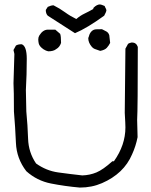

<svg xmlns="http://www.w3.org/2000/svg" viewBox="-20 -855 684 868"><path d="M319 -705 196 -784Q187 -793 187 -810L196 -824Q211 -831 222 -831Q250 -817 274 -799.5Q298 -782 325 -769Q342 -784 362 -793.5Q382 -803 401 -814L403 -820Q418 -835 432 -835Q437 -835 453 -828Q455 -825 456 -821Q461 -814 461 -807Q461 -803 451 -784Q372 -727 319 -705ZM433 -625 413 -632Q402 -635 394.5 -644Q387 -653 383 -662.5Q379 -672 379 -683L382 -691Q385 -704 393.5 -713Q402 -722 415 -722.5Q428 -723 441 -723Q451 -718 460.5 -713Q470 -708 474 -696L478 -661Q472 -649 463 -639Q454 -629 433 -625ZM198 -623Q188 -625 177 -632Q158 -645 155 -659Q153 -669 153 -677Q153 -687 158 -695Q174 -721 197 -721H230L252 -702Q256 -692 256 -661Q250 -642 234 -633Q222 -623 198 -623ZM341 -7Q273 -13 210 -25.5Q147 -38 99 -81Q55 -138 52 -209Q49 -280 43 -351Q43 -447 41 -479L45 -611L41 -629L52 -649Q61 -655 78 -655Q101 -647 101 -589Q101 -518 97 -448L99 -351Q105 -289 107 -227.5Q109 -166 143 -116Q189 -83 243 -75.5Q297 -68 352 -62Q386 -63 416 -75.5Q446 -88 488 -126H495Q547 -199 547 -279Q547 -294 544 -345L547 -635L559 -657Q565 -661 576 -663Q596 -663 603 -643Q603 -364 600 -313L602 -235Q594 -194 577 -157Q540 -70 441 -27Q395 -7 341 -7Z"/></svg>

Font: Yozai
Style: Regular
Weight: 400
Designer: LXGW / Y.OzVox
Foundry: LXGW / Y.OzVox
Version: Version 0.861;October 22, 2024